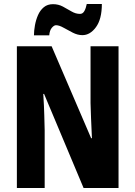

<svg xmlns="http://www.w3.org/2000/svg" viewBox="-20 -947 682 967"><path d="M577 0H401L202 -474H198Q202 -410 203 -367.5Q204 -325 205 -291V0H65V-714H240L439 -251H443Q440 -314 438.5 -353Q437 -392 436 -428V-714H577ZM151 -769Q151 -792 156 -819.5Q161 -847 171.5 -871Q182 -895 200.5 -910.5Q219 -926 247 -926Q274 -926 296.5 -914Q319 -902 340 -889.5Q361 -877 383 -877Q397 -877 405 -891.5Q413 -906 417 -927H493Q493 -851 463.5 -810.5Q434 -770 395 -770Q371 -770 346.5 -782.5Q322 -795 300 -807.5Q278 -820 262 -820Q252 -820 241 -807Q230 -794 228 -769Z"/></svg>

Font: Noto Sans Gurmukhi ExtraCondensed ExtraBold
Style: Regular
Weight: 800
Width: 2
Designer: Jelle Bosma - Monotype Design Team
Foundry: Monotype Imaging Inc.
Version: Version 2.004; ttfautohint (v1.8.4.7-5d5b)